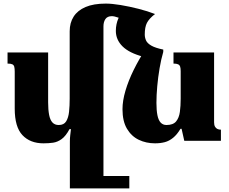

<svg xmlns="http://www.w3.org/2000/svg" viewBox="-20 -784 1277 1069"><path d="M369 265V4Q369 -13 371 -30.5Q373 -48 375 -65H367Q346 -26 323 -9.5Q300 7 275.5 10.5Q251 14 222 14Q148 14 105 -31.5Q62 -77 62 -179V-385Q62 -402 59.5 -412Q57 -422 48.5 -426Q40 -430 22 -430V-492H248V-214Q248 -173 253.5 -144.5Q259 -116 272 -102Q285 -88 307 -88Q336 -88 348.5 -108.5Q361 -129 364.5 -162Q368 -195 368 -234V-610Q368 -657 390 -691.5Q412 -726 456.5 -745Q501 -764 569 -764Q603 -764 651.5 -756Q700 -748 751 -735Q802 -722 843 -706L728 -633Q710 -650 685.5 -664Q661 -678 638.5 -686Q616 -694 603 -694Q578 -694 567 -678Q556 -662 556 -637V265ZM532 265V196H700V265ZM843 14Q794 14 753 -5.5Q712 -25 687 -67Q662 -109 662 -176Q662 -223 678.5 -279Q695 -335 724.5 -395Q754 -455 793 -514L889 -495Q877 -454 868.5 -404Q860 -354 855.5 -304Q851 -254 851 -211Q851 -170 856.5 -142.5Q862 -115 874.5 -101.5Q887 -88 907 -88Q944 -88 960.5 -108Q977 -128 981.5 -161Q986 -194 986 -234V-388Q986 -404 983 -413Q980 -422 971.5 -426Q963 -430 946 -430V-492H1172V-103Q1172 -88 1177 -79Q1182 -70 1190.5 -66Q1199 -62 1210 -62V0H1006L991 -67H985Q966 -35 944 -17Q922 1 897.5 7.5Q873 14 843 14ZM778 -468Q699 -489 662 -526Q625 -563 625 -612Q625 -650 639.5 -682.5Q654 -715 683 -737L843 -706Q810 -680 798 -656.5Q786 -633 786 -592Q786 -575 793 -559Q800 -543 822.5 -530Q845 -517 889 -508V-495Z"/></svg>

Font: Noto Serif Armenian Black
Style: Regular
Weight: 900
Version: Version 2.007